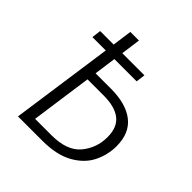

<svg xmlns="http://www.w3.org/2000/svg" viewBox="-187 -815 945 945"><g transform="rotate(45 285.5 -342.5)"><path d="M532 -240Q532 -178 504.5 -123.5Q477 -69 415 -34.5Q353 0 254 0H85L161 -535H68L74 -583H168L182 -685H242L228 -583H382L376 -535H221L205 -420H312Q417 -420 474.5 -375Q532 -330 532 -240ZM469 -239Q469 -308 428.5 -339.5Q388 -371 310 -371H198L153 -51H267Q375 -51 422 -107.5Q469 -164 469 -239Z"/></g></svg>

Font: FiraGO Light
Style: Italic
Weight: 300
Italic angle: -8°
Designer: bBox Type GmbH
Foundry: bBox Type GmbH
Version: Version 1.001